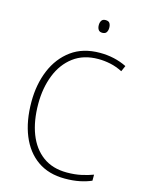

<svg xmlns="http://www.w3.org/2000/svg" viewBox="-134 -989 814 1079"><g transform="rotate(15 273.0 -450.0)"><path d="M361 -688Q275 -688 216.5 -644Q158 -600 128.5 -525Q99 -450 99 -359Q99 -258 128 -183.5Q157 -109 213.5 -67.5Q270 -26 353 -26Q400 -26 438 -34.5Q476 -43 505 -54V-19Q476 -6 437.5 2Q399 10 351 10Q257 10 192 -35.5Q127 -81 93 -164Q59 -247 59 -359Q59 -461 93.5 -543.5Q128 -626 195 -675Q262 -724 361 -724Q446 -724 517 -689L502 -655Q467 -673 431.5 -680.5Q396 -688 361 -688ZM343 -910Q361 -910 367.5 -899.5Q374 -889 374 -873Q374 -857 367 -846.5Q360 -836 343 -836Q327 -836 320 -846.5Q313 -857 313 -873Q313 -889 320 -899.5Q327 -910 343 -910Z"/></g></svg>

Font: Noto Sans Arabic SemCond ExtLt
Style: Regular
Weight: 200
Width: 4
Designer: Monotype Design Team, Nadine Chahine, Nizar Qandah and Khaled Hosny
Foundry: Monotype Imaging Inc.
Version: Version 2.012; ttfautohint (v1.8.4.7-5d5b)